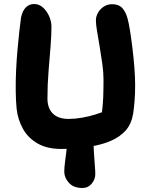

<svg xmlns="http://www.w3.org/2000/svg" viewBox="-20 -734 755 959"><path d="M286 10Q216 10 168.5 -17Q121 -44 95 -90Q69 -136 63 -191Q59 -232 58.5 -282Q58 -332 60.5 -384.5Q63 -437 67.5 -486.5Q72 -536 76.5 -577.5Q81 -619 85 -646Q92 -680 109 -697Q126 -714 150 -714Q175 -714 194.5 -696.5Q214 -679 225.5 -653Q237 -627 237 -601Q237 -558 232.5 -501Q228 -444 222.5 -378.5Q217 -313 217 -241Q217 -210 229 -187Q241 -164 264.5 -152Q288 -140 322 -140Q354 -140 389 -146Q424 -152 457.5 -162.5Q491 -173 519 -185L481 -129Q487 -156 490.5 -184Q494 -212 495.5 -248.5Q497 -285 497 -337Q497 -373 491 -415.5Q485 -458 478 -500Q471 -542 465 -577Q459 -612 459 -632Q459 -652 469.5 -670.5Q480 -689 498.5 -701Q517 -713 540 -713Q573 -713 590.5 -694Q608 -675 617 -642Q623 -621 629.5 -580Q636 -539 642 -489.5Q648 -440 651.5 -392.5Q655 -345 655 -310Q655 -263 652 -227.5Q649 -192 645 -166Q636 -114 608 -82.5Q580 -51 535 -31Q500 -16 458 -7Q416 2 372 6Q328 10 286 10ZM392 205Q347 205 324 179Q301 153 301 124Q301 105 304.5 77Q308 49 311.5 22.5Q315 -4 315 -19Q315 -41 329 -56Q343 -71 363.5 -79.5Q384 -88 402 -88Q421 -88 434 -79Q447 -70 447 -49Q447 -10 449 26Q451 62 453.5 90.5Q456 119 456 135Q456 162 438 183.5Q420 205 392 205Z"/></svg>

Font: Shantell Sans
Style: Bold
Weight: 700
Designer: Stephen Nixon, Anya Danilova, Shantell Martin
Foundry: Arrow Type
Version: Version 1.011;[c5ecc13dd]